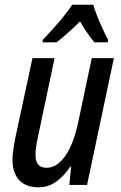

<svg xmlns="http://www.w3.org/2000/svg" viewBox="-20 -786 513 816"><path d="M144 10Q90 10 61.5 -20.5Q33 -51 33 -108Q33 -126 36.5 -149.5Q40 -173 44 -195L118 -539H212L141 -203Q131 -158 131 -126Q131 -73 178 -73Q222 -73 257.5 -123.5Q293 -174 313 -269L370 -539H464L350 0H275L282 -77H278Q253 -39 219.5 -14.5Q186 10 144 10ZM162 -617Q194 -650 229 -690.5Q264 -731 287 -766H376Q382 -746 393 -718Q404 -690 416.5 -663Q429 -636 439 -617L438 -606H381Q367 -623 351 -646Q335 -669 320 -695Q265 -640 220 -606H161Z"/></svg>

Font: Noto Sans Condensed Medium
Style: Italic
Weight: 500
Width: 3
Italic angle: -12°
Designer: Monotype Design Team
Foundry: Monotype Imaging Inc.
Version: Version 2.013; ttfautohint (v1.8.4.7-5d5b)